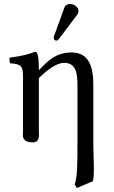

<svg xmlns="http://www.w3.org/2000/svg" viewBox="-20 -701 568 959"><path d="M174 -358C174 -398 171 -424 166 -434C164 -439 162 -442 154 -442C126 -431 97 -422 28 -413C26 -407 28 -391 30 -385C84 -380 95 -375 95 -317V-72C95 -66 95 -59 95 -52C94 -38 94 -24 95 -17C99 0 113 10 145 10C177 10 176 -21 174 -53C174 -60 174 -66 174 -72V-311C222 -358 266 -387 300 -387C361 -387 367 -334 367 -269V6C367 120 366 186 353 220L364 238L444 204C448 188 449 168 449 144C449 105 446 57 446 6V-281C446 -396 405 -439 337 -439C263 -439 222 -401 176 -352C175 -350 174 -353 174 -358ZM330 -681C317 -681 306 -675 302 -664L250 -521C249 -518 248 -514 248 -511C248 -504 254 -498 262 -498C266 -498 271 -502 274 -506L366 -628C370 -633 372 -641 372 -646C372 -666 350 -681 330 -681Z"/></svg>

Font: Libertinus Serif
Style: Regular
Weight: 400
Designer: Philipp H. Poll, Khaled Hosny
Foundry: Caleb Maclennan
Version: Version 7.050;RELEASE